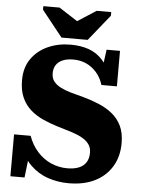

<svg xmlns="http://www.w3.org/2000/svg" viewBox="-61 -957 748 1014"><g transform="rotate(5 313.5 -450.0)"><path d="M237 -753H376L487 -891V-910H410L267 -818H356L213 -910H127V-891ZM327 -68Q363 -68 388 -78Q413 -88 426.5 -108.5Q440 -129 440 -160Q440 -187 426.5 -205.5Q413 -224 388.5 -237.5Q364 -251 330.5 -261.5Q297 -272 256 -284Q217 -296 180 -312.5Q143 -329 113.5 -354.5Q84 -380 66.5 -418Q49 -456 49 -511Q49 -578 81.5 -624.5Q114 -671 168.5 -695.5Q223 -720 288 -720Q343 -720 385.5 -705Q428 -690 459 -655.5Q490 -621 511 -563L461 -570L480 -710H551V-522H469Q457 -561 433 -588Q409 -615 378 -629Q347 -643 310 -643Q276 -643 253 -633Q230 -623 218.5 -605Q207 -587 207 -561Q207 -535 220.5 -518Q234 -501 257.5 -489Q281 -477 312 -468Q343 -459 379 -450Q423 -438 462.5 -421.5Q502 -405 533.5 -380Q565 -355 583.5 -317.5Q602 -280 602 -225Q602 -154 570 -101Q538 -48 480 -19Q422 10 341 10Q283 10 230.5 -8Q178 -26 137.5 -66Q97 -106 73 -175L126 -162L107 0H32V-222H120Q137 -174 168.5 -139Q200 -104 241 -86Q282 -68 327 -68Z"/></g></svg>

Font: Roboto Serif 36pt
Style: Bold
Weight: 700
Version: Version 1.008